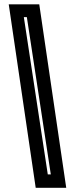

<svg xmlns="http://www.w3.org/2000/svg" viewBox="-20 -770 352 890"><path d="M287 100.5H145.5L20.5 -750H162ZM215.5 38.5 104.5 -690.5H90.5L201.5 38.5Z"/></svg>

Font: Tourney Thin
Style: Regular
Weight: 100
Designer: Tyler Finck
Foundry: Etcetera Type Co
Version: Version 1.015